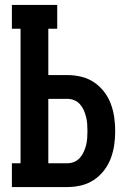

<svg xmlns="http://www.w3.org/2000/svg" viewBox="-20 -755 540 775"><path d="M28 0V-96H63V-639H28V-735H211V-639H175V-452H252Q280 -452 307.5 -445.5Q335 -439 358.5 -423.5Q382 -408 399.5 -385.5Q417 -363 427 -336.5Q437 -310 441 -282Q445 -254 445 -226Q445 -198 441 -170Q437 -142 427 -115.5Q417 -89 399.5 -66.5Q382 -44 358.5 -28.5Q335 -13 307.5 -6.5Q280 0 252 0ZM175 -96H252Q266 -96 279.5 -101.5Q293 -107 302.5 -118Q312 -129 318 -142Q324 -155 327.5 -169Q331 -183 332 -197.5Q333 -212 333 -226Q333 -240 332 -254.5Q331 -269 327.5 -283Q324 -297 318 -310.5Q312 -324 302.5 -334.5Q293 -345 279.5 -350.5Q266 -356 252 -356H175Z"/></svg>

Font: Iosevka Slab
Style: Bold
Weight: 700
Monospace: yes
Designer: Belleve Invis
Foundry: Belleve Invis
Version: Version 11.1.1; ttfautohint (v1.8.3)